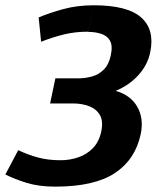

<svg xmlns="http://www.w3.org/2000/svg" viewBox="-71 -630 605 727"><path d="M138 76.7 159 -23.3Q193.3 -23.3 225.3 -34.2Q257.3 -45 280.7 -69Q304 -93 312.3 -131.7Q320.7 -171 307.3 -194.2Q294 -217.3 266.7 -227.8Q239.3 -238.3 205 -238.3L225 -333.3Q251.3 -333.3 277 -340.3Q302.7 -347.3 322 -366.5Q341.3 -385.7 348.7 -421.3Q356.3 -458 345 -476.7Q333.7 -495.3 311.2 -502.3Q288.7 -509.3 262.3 -509.3L284 -610Q412 -610 463.8 -563.7Q515.7 -517.3 497.7 -431.3Q487.7 -383.3 452.2 -344.7Q416.7 -306 366.7 -286Q423.7 -270 449 -225.3Q474.3 -180.7 461.7 -121.7Q441.3 -25.7 363.7 25.5Q286 76.7 138 76.7ZM138 76.7Q75.7 76.7 29.3 62.2Q-17 47.7 -50.7 30.7L-2 -61.3Q37.3 -43 74.5 -33.2Q111.7 -23.3 159 -23.3ZM118.7 -238.3 138.7 -333.3H225L205 -238.3ZM84.7 -472 75.3 -564Q116.7 -581.3 169.2 -595.7Q221.7 -610 284 -610L262.3 -510Q215 -510 173.5 -500.2Q132 -490.3 84.7 -472Z"/></svg>

Font: Epunda Sans Light
Style: Italic
Weight: 300
Italic angle: -12.0243°
Designer: Simon Atzbach
Foundry: typofactur
Version: Version 2.204